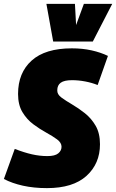

<svg xmlns="http://www.w3.org/2000/svg" viewBox="-48 -959 598 989"><path d="M508 -671 455 -521Q425 -533 390.5 -539.5Q356 -546 323 -546Q283 -546 265 -533Q247 -520 247 -494Q246 -473 268.5 -456.5Q291 -440 323.5 -421Q356 -402 389 -376Q422 -350 444.5 -311.5Q467 -273 467 -216Q467 -116 397.5 -53Q328 10 194 10Q126 10 70 -2.5Q14 -15 -28 -37L28 -192Q77 -173 117 -164Q157 -155 196 -155Q235 -155 252 -169Q269 -183 269 -203Q269 -224 246 -241Q223 -258 190 -276Q157 -294 123.5 -319Q90 -344 67.5 -381.5Q45 -419 45 -475Q45 -584 115 -647Q185 -710 322 -710Q377 -710 424 -699.5Q471 -689 508 -671ZM530 -939 430 -745H226L191 -939H338L344 -830L384 -939Z"/></svg>

Font: Georama Semi Condensed Black
Style: Italic
Weight: 900
Width: 4
Italic angle: -9°
Designer: Jean-Baptiste Levee
Foundry: Production Type
Version: Version 1.000